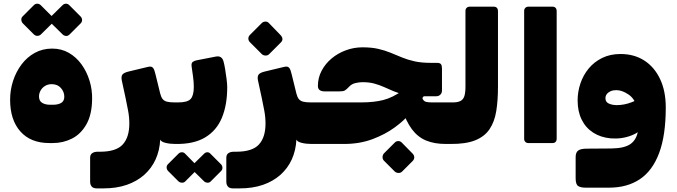

<svg xmlns="http://www.w3.org/2000/svg" viewBox="-20 -787 3746 1063"><path d="M253 5Q150 5 93 -59Q36 -123 36 -235Q36 -289 52.5 -339.5Q69 -390 99.5 -430.5Q130 -471 173 -494.5Q216 -518 269 -518Q320 -518 361 -494.5Q402 -471 431 -431Q460 -391 475.5 -341Q491 -291 490 -238Q489 -152 458 -98Q427 -44 378 -19.5Q329 5 273 5ZM258 -207H273Q301 -207 318.5 -217Q336 -227 336 -252Q336 -278 317.5 -299.5Q299 -321 266 -321Q245 -321 229 -311Q213 -301 204.5 -285.5Q196 -270 196 -253Q196 -228 213.5 -217.5Q231 -207 258 -207ZM206 -596Q199 -589 187.5 -588.5Q176 -588 167 -597L106 -658Q99 -666 98 -677Q97 -688 106 -697L167 -758Q176 -767 187 -766.5Q198 -766 206 -758L267 -697Q276 -688 276.5 -676.5Q277 -665 268 -657ZM365 -596Q356 -587 345 -588Q334 -589 326 -597L264 -658Q256 -666 256 -677.5Q256 -689 264 -697L326 -758Q334 -766 344.5 -766.5Q355 -767 364 -758L425 -697Q434 -688 434.5 -677Q435 -666 426 -657Z M516 256Q496 256 487.5 245.5Q479 235 479 219V86Q479 69 490.5 61Q502 53 521 53H534Q623 53 659.5 13Q696 -27 696 -103Q696 -139 689 -175.5Q682 -212 676 -241L654 -343Q650 -365 658.5 -375Q667 -385 692 -391L796 -416Q815 -421 823 -415Q831 -409 834.5 -398Q838 -387 841 -375L867 -269Q872 -249 880.5 -238.5Q889 -228 904.5 -224Q920 -220 947 -220H965Q980 -220 980 -205V-20Q980 10 950 10Q921 10 896.5 4Q872 -2 867 -14Q864 46 841.5 95.5Q819 145 778.5 181Q738 217 681.5 236.5Q625 256 553 256Z M950 10Q943 10 939 6Q935 2 935 -5V-190Q935 -220 965 -220H967Q1018 -220 1035.5 -239Q1053 -258 1053 -306Q1053 -334 1048.5 -365Q1044 -396 1041 -418Q1038 -438 1047.5 -444.5Q1057 -451 1068 -453L1176 -474Q1193 -477 1203.5 -469.5Q1214 -462 1218 -445Q1222 -431 1226.5 -404Q1231 -377 1234.5 -349Q1238 -321 1238 -304Q1238 -206 1208.5 -135Q1179 -64 1115.5 -26Q1052 12 950 10ZM1005 218Q998 225 987 224.5Q976 224 968 217L910 159Q903 151 902.5 140.5Q902 130 910 122L968 64Q976 56 987 56Q998 56 1005 64L1062 122Q1070 130 1070.5 141Q1071 152 1063 160ZM1146 218Q1139 225 1128.5 224.5Q1118 224 1110 217L1051 159Q1044 151 1043.5 140Q1043 129 1051 122L1110 64Q1118 56 1128 56Q1138 56 1145 64L1203 122Q1211 130 1211.5 141Q1212 152 1204 160Z M1270 256Q1250 256 1241.5 245.5Q1233 235 1233 219V86Q1233 69 1244.5 61Q1256 53 1275 53H1288Q1377 53 1413.5 13Q1450 -27 1450 -103Q1450 -139 1443 -175.5Q1436 -212 1430 -241L1408 -343Q1404 -365 1412.5 -375Q1421 -385 1446 -391L1550 -416Q1569 -421 1577 -415Q1585 -409 1588.5 -398Q1592 -387 1595 -375L1621 -269Q1626 -249 1634.5 -238.5Q1643 -228 1658.5 -224Q1674 -220 1701 -220H1719Q1734 -220 1734 -205V-20Q1734 10 1704 10Q1675 10 1650.5 4Q1626 -2 1621 -14Q1618 46 1595.5 95.5Q1573 145 1532.5 181Q1492 217 1435.5 236.5Q1379 256 1307 256ZM1470 -487Q1462 -479 1449.5 -479.5Q1437 -480 1429 -488L1364 -553Q1355 -562 1355 -573.5Q1355 -585 1364 -594L1429 -659Q1437 -667 1449 -667.5Q1461 -668 1469 -659L1532 -594Q1554 -571 1535 -552Z M1704 10Q1689 10 1689 -5V-190Q1689 -220 1719 -220H1979Q2051 -220 2103 -233.5Q2155 -247 2209 -286L2298 -350L2355 -290L2248 -157Q2219 -121 2166 -82Q2113 -43 2042 -16.5Q1971 10 1886 10ZM2447 10Q2385 10 2339 -9Q2293 -28 2260.5 -71.5Q2228 -115 2204 -188L2314 -298Q2314 -272 2316 -256.5Q2318 -241 2324 -233Q2330 -225 2341.5 -222.5Q2353 -220 2373 -220H2487Q2494 -220 2498 -216Q2502 -212 2502 -205V-20Q2502 -6 2494 2Q2486 10 2472 10ZM2301 -254 2302 -256Q2253 -256 2219 -263.5Q2185 -271 2158 -282.5Q2131 -294 2106.5 -305Q2082 -316 2053.5 -324Q2025 -332 1987 -332Q1968 -332 1947.5 -327Q1927 -322 1914 -308Q1898 -291 1889 -286Q1880 -281 1859 -281H1778Q1740 -281 1740 -311Q1740 -356 1760.5 -395Q1781 -434 1815.5 -463Q1850 -492 1894.5 -508.5Q1939 -525 1987 -525Q2037 -525 2074 -516.5Q2111 -508 2142.5 -495Q2174 -482 2205.5 -469Q2237 -456 2275 -447.5Q2313 -439 2365 -439H2399Q2416 -439 2421.5 -431.5Q2427 -424 2427 -408V-286Q2427 -272 2418 -263Q2409 -254 2394 -254ZM2205 164Q2197 171 2185.5 170.5Q2174 170 2166 163L2105 102Q2098 94 2098 83Q2098 72 2105 63L2166 2Q2174 -6 2185 -6Q2196 -6 2204 2L2264 63Q2273 72 2273.5 83Q2274 94 2266 103Z M2472 10Q2457 10 2457 -5V-190Q2457 -220 2487 -220Q2514 -220 2529.5 -228Q2545 -236 2551 -255Q2557 -274 2557 -307V-727Q2557 -737 2563.5 -743.5Q2570 -750 2580 -750H2714Q2725 -750 2731 -743.5Q2737 -737 2737 -727V-304Q2737 -231 2727.5 -172Q2718 -113 2690.5 -72Q2663 -31 2610.5 -10Q2558 11 2472 10Z M2905 5Q2895 5 2888.5 -1.5Q2882 -8 2882 -18V-727Q2882 -737 2888.5 -743.5Q2895 -750 2905 -750H3039Q3050 -750 3056 -743.5Q3062 -737 3062 -727V-18Q3062 -8 3056 -1.5Q3050 5 3039 5Z M3222 252Q3195 252 3181 243Q3167 234 3167 200V83Q3167 57 3181 46.5Q3195 36 3229 36L3366 35Q3439 34 3472.5 9Q3506 -16 3513 -67.5Q3520 -119 3512 -196L3666 -192Q3666 -37 3629 61Q3592 159 3522 205.5Q3452 252 3352 252ZM3507 -191Q3495 -240 3459.5 -264Q3424 -288 3392 -288Q3374 -288 3360.5 -282Q3347 -276 3339.5 -266Q3332 -256 3332 -243Q3332 -222 3351 -213.5Q3370 -205 3395 -205Q3436 -205 3477.5 -221Q3519 -237 3539 -259L3551 -99Q3531 -59 3477 -37.5Q3423 -16 3361 -21Q3306 -26 3264.5 -52.5Q3223 -79 3200.5 -124.5Q3178 -170 3178 -231Q3178 -279 3193.5 -325Q3209 -371 3239 -407.5Q3269 -444 3313.5 -466Q3358 -488 3415 -488Q3491 -488 3547 -452Q3603 -416 3634.5 -349.5Q3666 -283 3666 -192Z"/></svg>

Font: Rubik Black
Style: Regular
Weight: 900
Designer: Hubert and Fischer
Foundry: Hubert and Fischer
Version: Version 2.300;gftools[0.9.30]